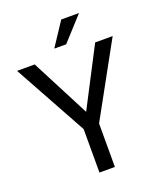

<svg xmlns="http://www.w3.org/2000/svg" viewBox="-162 -1002 924 1103"><g transform="rotate(-20 300.5 -450.5)"><path d="M115.2 -710.9 299.8 -354 484.9 -710.9H591.8L346.7 -265.6V0H252.4V-265.6L7.3 -710.9ZM252 -757.8 346.7 -901.4H455.6L324.7 -757.8Z"/></g></svg>

Font: Vazirmatn RD
Style: Regular
Weight: 400
Designer: Saber Rastikerdar
Foundry: Saber Rastikerdar
Version: Version 32.102